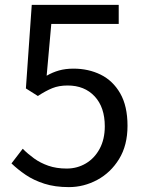

<svg xmlns="http://www.w3.org/2000/svg" viewBox="-20 -753 595 786"><path d="M262 13Q205 13 161.5 -1Q118 -15 85.5 -37Q53 -59 27 -84L73 -144Q94 -123 119.5 -104.5Q145 -86 178 -74.5Q211 -63 253 -63Q296 -63 331.5 -84Q367 -105 388 -144Q409 -183 409 -236Q409 -314 367.5 -358.5Q326 -403 257 -403Q221 -403 194 -392Q167 -381 135 -360L86 -391L110 -733H466V-655H190L171 -443Q195 -457 221.5 -464.5Q248 -472 281 -472Q342 -472 392 -447.5Q442 -423 472 -371Q502 -319 502 -238Q502 -158 467.5 -102Q433 -46 378 -16.5Q323 13 262 13Z"/></svg>

Font: Noto Sans HK Thin
Style: Regular
Weight: 400
Version: Version 2.004-H2;hotconv 1.0.118;makeotfexe 2.5.65603